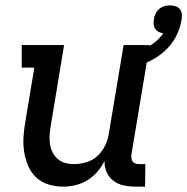

<svg xmlns="http://www.w3.org/2000/svg" viewBox="-20 -688 698 716"><path d="M215 8Q187 8 161 0Q135 -8 116 -25.5Q97 -43 86 -67.5Q75 -92 70.5 -119Q66 -146 67.5 -174.5Q69 -203 74 -231L108 -436H61V-520H219L169 -217Q166 -200 165 -183.5Q164 -167 166.5 -150.5Q169 -134 176 -120Q183 -106 195 -95.5Q207 -85 222.5 -80.5Q238 -76 255 -76Q278 -76 302 -83Q326 -90 344 -107Q362 -124 372.5 -146.5Q383 -169 386 -191L441 -520H538L470 -111Q469 -104 470 -97Q471 -90 475 -85Q479 -80 485.5 -78Q492 -76 499 -76H522L521 8H485Q463 8 441.5 3.5Q420 -1 403.5 -13.5Q387 -26 378 -45.5Q369 -65 370 -88Q359 -66 343 -47.5Q327 -29 306 -16Q285 -3 261.5 2.5Q238 8 215 8ZM476 -436 460 -486Q479 -491 497 -497.5Q515 -504 531.5 -513Q548 -522 563 -535Q578 -548 589 -564Q580 -565 572 -569Q564 -573 559 -580.5Q554 -588 553 -597.5Q552 -607 554 -616Q555 -626 560 -636.5Q565 -647 573.5 -654.5Q582 -662 593 -665Q604 -668 614 -668Q625 -668 635 -664.5Q645 -661 651 -653.5Q657 -646 658 -635.5Q659 -625 657 -614Q652 -582 636 -551.5Q620 -521 594.5 -498Q569 -475 538 -460Q507 -445 476 -436Z"/></svg>

Font: Iosevka HT Medium Extended
Style: Italic
Weight: 500
Width: 7
Italic angle: -9°
Monospace: yes
Designer: Belleve Invis
Foundry: Belleve Invis
Version: Version 32.3.0; ttfautohint (v1.8.4)